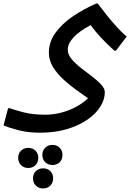

<svg xmlns="http://www.w3.org/2000/svg" viewBox="-44 -488 762 1088"><path d="M182 264Q113 264 57.5 249Q2 234 -24 223L2 125H11Q37 135 89.5 148.5Q142 162 212 162Q260 162 306 149.5Q352 137 390.5 115.5Q429 94 455 69Q427 49 389 22Q351 -5 315.5 -37.5Q280 -70 256.5 -108Q233 -146 233 -189Q233 -251 270.5 -302.5Q308 -354 369 -395.5Q430 -437 501 -468H510Q533 -437 561.5 -401.5Q590 -366 619 -334Q648 -302 674 -281L613 -201H604Q565 -236 530.5 -272.5Q496 -309 470 -346Q458 -340 436 -326.5Q414 -313 392 -294.5Q370 -276 355 -253.5Q340 -231 340 -206Q340 -179 361.5 -153.5Q383 -128 414 -103.5Q445 -79 476.5 -55.5Q508 -32 529 -9Q550 14 550 35Q550 75 525 115.5Q500 156 452 189.5Q404 223 336 243.5Q268 264 182 264ZM196 390Q196 365 212.5 349Q229 333 253 333Q278 333 294 349Q310 365 310 390Q310 416 294 431.5Q278 447 253 447Q229 447 212.5 431.5Q196 416 196 390ZM59 407Q59 381 75.5 365.5Q92 350 116 350Q141 350 157 365.5Q173 381 173 407Q173 432 157 448Q141 464 116 464Q92 464 75.5 448Q59 432 59 407ZM143 523Q143 497 159.5 481.5Q176 466 200 466Q225 466 241 481.5Q257 497 257 523Q257 548 241 564Q225 580 200 580Q176 580 159.5 564Q143 548 143 523Z"/></svg>

Font: Kufam Medium
Style: Regular
Weight: 500
Designer: Wael Morcos, Artur Schmal
Foundry: Original Type
Version: Version 1.300; ttfautohint (v1.8.3)